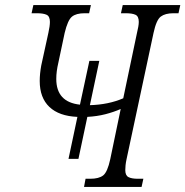

<svg xmlns="http://www.w3.org/2000/svg" viewBox="-20 -734 728 754"><path d="M249 -110 284 -275Q212 -278 174 -314Q136 -350 136 -416Q136 -444 142 -477L170 -605Q176 -632 176 -648Q176 -670 163 -676Q150 -682 125 -682H104L111 -714H337L330 -682H312Q279 -682 262.5 -668.5Q246 -655 234 -605L209 -487Q205 -470 203 -454.5Q201 -439 201 -424Q201 -333 294 -323L331 -495H370L333 -321Q406 -323 464 -348L518 -605Q521 -617 523 -628.5Q525 -640 525 -648Q525 -670 512 -676Q499 -682 474 -682H455L462 -714H688L681 -682H661Q629 -682 611.5 -669Q594 -656 583 -605L477 -109Q474 -95 473 -84.5Q472 -74 472 -66Q472 -45 484.5 -38.5Q497 -32 521 -32H543L536 0H310L316 -32H335Q368 -32 385 -45Q402 -58 413 -109L454 -306Q427 -294 394 -285.5Q361 -277 323 -275L288 -110Z"/></svg>

Font: Noto Serif Condensed Light
Style: Italic
Weight: 300
Width: 3
Italic angle: -12°
Designer: Monotype Design Team
Foundry: Monotype Imaging Inc.
Version: Version 2.014; ttfautohint (v1.8.4.7-5d5b)